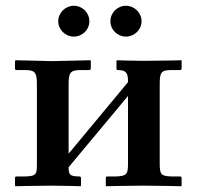

<svg xmlns="http://www.w3.org/2000/svg" viewBox="-20 -645 682 666"><path d="M161 -433 35 -436 32 -434V-407C32 -403 34 -402 38 -402H68C104 -402 108 -391 108 -349V-75C108 -40 105 -34 68 -33H37C34 -33 32 -31 32 -28V-1L33 1C33 1 111 -1 161 -1C200 -1 260 1 260 1L261 -1V-27C261 -31 259 -33 255 -33C221 -33 218 -40 218 -65L424 -312V-77C424 -42 420 -34 383 -33H353C349 -33 347 -31 347 -28V1C347 1 426 -1 477 -1C528 -1 609 1 609 1L610 -1V-27C610 -31 608 -33 604 -33H574C539 -34 534 -40 534 -77V-350C534 -392 537 -402 574 -402H604C608 -402 610 -404 610 -408V-434L609 -436C609 -436 528 -434 477 -434C441 -434 386 -436 386 -436L384 -434V-407C384 -403 386 -402 390 -402C423 -402 424 -384 424 -360L218 -112V-350C218 -391 222 -402 259 -402H289C293 -402 295 -404 295 -408V-434L293 -436ZM182 -571C182 -542 207 -518 236 -518C266 -518 290 -542 290 -571C290 -601 266 -625 236 -625C207 -625 182 -601 182 -571ZM363 -571C363 -542 387 -518 417 -518C446 -518 471 -542 471 -571C471 -601 446 -625 417 -625C387 -625 363 -601 363 -571Z"/></svg>

Font: Libertinus Serif Semibold
Style: Regular
Weight: 600
Designer: Philipp H. Poll, Khaled Hosny
Foundry: Caleb Maclennan
Version: Version 7.050;RELEASE